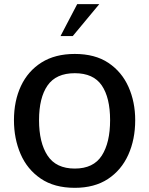

<svg xmlns="http://www.w3.org/2000/svg" viewBox="-20 -902 727 934"><path d="M343.8 11.7Q244.1 11.7 178.2 -33.2Q112.3 -78.1 80.1 -152.8Q47.9 -227.5 47.9 -317.4Q47.9 -411.1 82 -483.9Q116.2 -556.6 182.1 -598.1Q248 -639.6 343.8 -639.6Q442.4 -639.6 507.3 -596.2Q572.3 -552.7 605 -479.5Q637.7 -406.2 637.7 -317.4Q637.7 -223.6 604 -148.9Q570.3 -74.2 504.9 -31.2Q439.5 11.7 343.8 11.7ZM343.8 -82Q434.6 -82 475.1 -145Q515.6 -208 515.6 -317.4Q515.6 -426.8 475.1 -486.3Q434.6 -545.9 343.8 -545.9Q252.9 -545.9 211.4 -486.3Q169.9 -426.8 169.9 -317.4Q169.9 -208 211.4 -145Q252.9 -82 343.8 -82ZM274.4 -726.6 355.5 -881.8H462.9L334 -726.6Z"/></svg>

Font: Padauk
Style: Bold
Weight: 700
Designer: Debbi Hosken, Becca Hirsbrunner Spalinger
Foundry: SIL International
Version: Version 5.003